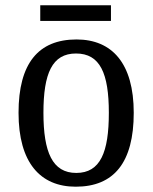

<svg xmlns="http://www.w3.org/2000/svg" viewBox="-20 -695 576 725"><path d="M132 -616H399V-675H132ZM266 10C410 10 485 -81 485 -269C485 -456 403 -546 269 -546C125 -546 50 -456 50 -269C50 -81 132 10 266 10ZM268 -42C178 -42 144 -120 144 -269C144 -418 177 -493 267 -493C358 -493 391 -418 391 -269C391 -120 359 -42 268 -42Z"/></svg>

Font: Noto Serif Devanagari SemiCondensed
Style: Regular
Weight: 400
Width: 4
Designer: Universal Thirst, Indian Type Foundry and the Monotype Design Team
Foundry: Monotype Imaging Inc.
Version: Version 2.004